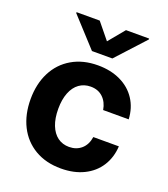

<svg xmlns="http://www.w3.org/2000/svg" viewBox="-139 -849 841 959"><g transform="rotate(20 281.5 -369.5)"><path d="M35.2 -263.7Q35.2 -344.7 66.7 -406.5Q98.1 -468.3 157 -502.7Q215.8 -537.1 294.9 -537.1Q362.8 -537.1 415 -512.2Q467.3 -487.3 497.3 -441.7Q527.3 -396 530.3 -335.9H394.5Q387.7 -376.5 362.3 -400.6Q336.9 -424.8 296.9 -424.8Q262.2 -424.8 236.1 -406Q210 -387.2 195.8 -351.1Q181.6 -314.9 181.6 -265.6Q181.6 -214.8 195.8 -178.7Q210 -142.6 235.8 -123.5Q261.7 -104.5 296.9 -104.5Q335.4 -104.5 361.8 -127.4Q388.2 -150.4 394.5 -192.4H530.3Q526.9 -132.3 497.6 -86.4Q468.3 -40.5 416.3 -14.9Q364.3 10.7 294.9 10.7Q215.3 10.7 156.5 -23.9Q97.7 -58.6 66.4 -120.6Q35.2 -182.6 35.2 -263.7ZM294.9 -665 365.2 -750H488.3V-745.1L349.6 -593.8H241.2L102.5 -745.1V-750H225.6Z"/></g></svg>

Font: Pretendard GOV
Style: Bold
Weight: 700
Designer: Base glyphs from Inter by Rasmus Andersson; Hangeul glyphs from Noto Sans CJK(Source Han Sans) by Jang Soo-young and Kan
Foundry: Kil Hyung-jin
Version: Version 1.309